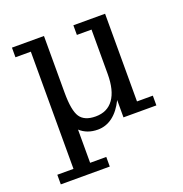

<svg xmlns="http://www.w3.org/2000/svg" viewBox="-121 -581 837 878"><g transform="rotate(-20 297.0 -142.0)"><path d="M330.1 -474.1H484.4V-47.4H561.5V0H401.4V-84.5Q378.4 -37.1 345.7 -12.2Q313 12.7 272.9 12.7Q247.1 12.7 225.6 4.9Q204.1 -2.9 187 -18.6V143.1H265.6V189.9H27.3V143.1H106V-427.2H31.2V-474.1H187V-198.7Q187 -111.3 208.5 -79.3Q230 -47.4 284.2 -47.4Q341.3 -47.4 371.3 -89.4Q401.4 -131.3 401.4 -211.4V-427.2H330.1Z"/></g></svg>

Font: KhunPaOh
Style: Regular
Weight: 400
Designer: Khon Soe Zaw Thu
Version: Version 1.00 July 11, 2016, initial release